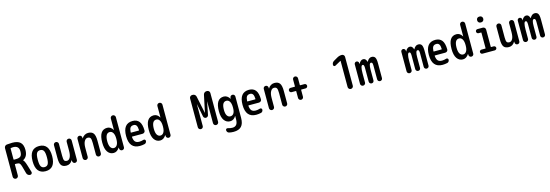

<svg xmlns="http://www.w3.org/2000/svg" viewBox="43 -2256 11413 3982"><g transform="rotate(-15 5750.0 -265.0)"><path d="M168 -630.9V-400.4Q168 -392.6 176.8 -391.6H213.9Q290 -391.6 319.8 -420.4Q349.6 -449.2 349.6 -526.4Q349.6 -646.5 223.6 -646.5Q195.3 -646.5 176.8 -641.6Q168 -639.6 168 -630.9ZM57.6 -55.7V-668Q57.6 -693.4 73.2 -711.9Q88.9 -730.5 114.3 -733.4Q180.7 -740.2 230.5 -740.2Q348.6 -740.2 403.3 -688.5Q458 -636.7 458 -526.4Q458 -381.8 355.5 -331.1Q354.5 -331.1 354 -330.1Q353.5 -329.1 355.5 -328.1Q382.8 -309.6 415 -204.1L460.9 -53.7Q466.8 -34.2 454.6 -17.1Q442.4 0 420.9 0H418.9Q393.6 0 373.5 -15.6Q353.5 -31.2 346.7 -54.7L303.7 -210Q289.1 -263.7 270 -280.8Q251 -297.9 208 -297.9H176.8Q168 -297.9 168 -289.1V-55.7Q168 -32.2 151.9 -16.1Q135.7 0 112.8 0Q89.8 0 73.7 -16.6Q57.6 -33.2 57.6 -55.7Z M825.2 -402.8Q801.8 -442.4 750 -442.4Q698.2 -442.4 674.8 -402.8Q651.4 -363.3 651.4 -260.3Q651.4 -157.2 674.8 -117.7Q698.2 -78.1 750 -78.1Q801.8 -78.1 825.2 -117.7Q848.6 -157.2 848.6 -260.3Q848.6 -363.3 825.2 -402.8ZM960 -260.3Q960 9.8 750 9.8Q540 9.8 540 -260.3Q540 -530.3 750 -530.3Q960 -530.3 960 -260.3Z M1198.2 9.8Q1121.1 9.8 1087.9 -34.2Q1054.7 -78.1 1054.7 -190.4V-466.8Q1054.7 -489.3 1070.3 -504.4Q1085.9 -519.5 1107.9 -519.5Q1129.9 -519.5 1145.5 -504.4Q1161.1 -489.3 1161.1 -466.8V-209Q1161.1 -131.8 1176.3 -107.9Q1191.4 -84 1233.4 -84Q1274.4 -84 1300.8 -132.3Q1327.1 -180.7 1327.1 -276.4V-465.8Q1327.1 -488.3 1342.8 -503.9Q1358.4 -519.5 1381.3 -519.5Q1404.3 -519.5 1419.4 -503.9Q1434.6 -488.3 1434.6 -465.8V-50.8Q1434.6 -29.3 1419.9 -14.6Q1405.3 0 1383.8 0Q1361.3 0 1346.7 -14.6Q1332 -29.3 1331.1 -50.8L1330.1 -71.3Q1330.1 -72.3 1329.1 -72.3Q1327.1 -72.3 1327.1 -71.3Q1281.2 9.8 1198.2 9.8Z M1559.6 -53.7V-467.8Q1559.6 -489.3 1574.7 -504.4Q1589.8 -519.5 1611.3 -519.5Q1633.8 -519.5 1648.4 -504.9Q1663.1 -490.2 1664.1 -467.8L1665 -448.2Q1665 -447.3 1666 -447.3Q1668 -447.3 1668 -449.2Q1689.5 -487.3 1725.1 -508.8Q1760.7 -530.3 1801.8 -530.3Q1880.9 -530.3 1915.5 -483.4Q1950.2 -436.5 1950.2 -320.3V-52.7Q1950.2 -30.3 1934.6 -15.1Q1918.9 0 1897 0Q1875 0 1859.4 -15.6Q1843.8 -31.2 1843.8 -52.7V-300.8Q1843.8 -382.8 1827.1 -409.2Q1810.5 -435.5 1766.6 -435.5Q1724.6 -435.5 1696.3 -385.7Q1668 -335.9 1668 -244.1V-53.7Q1668 -31.2 1651.9 -15.6Q1635.7 0 1613.8 0Q1591.8 0 1575.7 -16.1Q1559.6 -32.2 1559.6 -53.7Z M2240.2 -431.6Q2143.6 -431.6 2142.6 -259.8Q2142.6 -171.9 2169.4 -129.9Q2196.3 -87.9 2240.2 -87.9Q2284.2 -87.9 2311 -129.9Q2337.9 -171.9 2337.9 -254.9V-264.6Q2337.9 -346.7 2311 -389.2Q2284.2 -431.6 2240.2 -431.6ZM2210 9.8Q2130.9 9.8 2083 -58.1Q2035.2 -126 2035.2 -259.8Q2035.2 -529.3 2210 -530.3Q2288.1 -530.3 2334 -451.2Q2334 -450.2 2335.9 -450.2Q2336.9 -450.2 2336.9 -451.2V-696.3Q2336.9 -718.8 2352.5 -734.4Q2368.2 -750 2391.1 -750Q2414.1 -750 2429.7 -733.9Q2445.3 -717.8 2445.3 -696.3V-50.8Q2445.3 -29.3 2430.2 -14.6Q2415 0 2393.6 0Q2371.1 0 2356.4 -14.6Q2341.8 -29.3 2340.8 -50.8L2339.8 -71.3Q2339.8 -72.3 2338.9 -72.3Q2336.9 -72.3 2336.9 -71.3Q2285.2 9.8 2210 9.8Z M2757.8 -442.4Q2710 -442.4 2687.5 -414.6Q2665 -386.7 2660.2 -314.5Q2660.2 -305.7 2668 -304.7H2831.1Q2838.9 -304.7 2838.9 -314.5Q2836.9 -382.8 2816.9 -412.6Q2796.9 -442.4 2757.8 -442.4ZM2772.5 9.8Q2548.8 9.8 2548.3 -260.3Q2547.9 -530.3 2757.8 -530.3Q2849.6 -530.3 2897.5 -469.7Q2945.3 -409.2 2947.3 -276.4Q2948.2 -252 2930.7 -235.8Q2913.1 -219.7 2888.7 -219.7H2668Q2661.1 -219.7 2661.1 -210.9Q2668 -137.7 2697.3 -107.9Q2726.6 -78.1 2785.2 -78.1Q2825.2 -78.1 2876 -93.8Q2891.6 -98.6 2905.8 -88.9Q2919.9 -79.1 2919.9 -61.5Q2919.9 -40 2906.7 -22.9Q2893.6 -5.9 2874 -2Q2820.3 9.8 2772.5 9.8Z M3240.2 -431.6Q3143.6 -431.6 3142.6 -259.8Q3142.6 -171.9 3169.4 -129.9Q3196.3 -87.9 3240.2 -87.9Q3284.2 -87.9 3311 -129.9Q3337.9 -171.9 3337.9 -254.9V-264.6Q3337.9 -346.7 3311 -389.2Q3284.2 -431.6 3240.2 -431.6ZM3210 9.8Q3130.9 9.8 3083 -58.1Q3035.2 -126 3035.2 -259.8Q3035.2 -529.3 3210 -530.3Q3288.1 -530.3 3334 -451.2Q3334 -450.2 3335.9 -450.2Q3336.9 -450.2 3336.9 -451.2V-696.3Q3336.9 -718.8 3352.5 -734.4Q3368.2 -750 3391.1 -750Q3414.1 -750 3429.7 -733.9Q3445.3 -717.8 3445.3 -696.3V-50.8Q3445.3 -29.3 3430.2 -14.6Q3415 0 3393.6 0Q3371.1 0 3356.4 -14.6Q3341.8 -29.3 3340.8 -50.8L3339.8 -71.3Q3339.8 -72.3 3338.9 -72.3Q3336.9 -72.3 3336.9 -71.3Q3285.2 9.8 3210 9.8Z M4032.2 -52.7V-672.9Q4032.2 -696.3 4049.3 -713.4Q4066.4 -730.5 4088.9 -730.5H4105.5Q4130.9 -730.5 4149.9 -714.4Q4168.9 -698.2 4173.8 -673.8L4251 -305.7Q4251 -304.7 4252 -304.7Q4252.9 -304.7 4252.9 -305.7L4330.1 -673.8Q4335 -698.2 4354.5 -714.4Q4374 -730.5 4399.4 -730.5H4411.1Q4434.6 -730.5 4451.2 -713.4Q4467.8 -696.3 4467.8 -672.9V-54.7Q4467.8 -31.2 4451.7 -15.6Q4435.5 0 4412.6 0Q4389.6 0 4374 -16.1Q4358.4 -32.2 4358.4 -54.7V-518.6Q4358.4 -519.5 4357.4 -519.5Q4356.4 -519.5 4356.4 -518.6L4301.8 -244.1Q4297.9 -225.6 4282.7 -212.9Q4267.6 -200.2 4247.6 -200.2Q4227.5 -200.2 4212.9 -212.4Q4198.2 -224.6 4194.3 -244.1L4139.6 -518.6Q4139.6 -519.5 4138.7 -519.5Q4137.7 -519.5 4137.7 -518.6V-52.7Q4137.7 -30.3 4122.6 -15.1Q4107.4 0 4085.4 0Q4063.5 0 4047.9 -15.6Q4032.2 -31.2 4032.2 -52.7Z M4745.1 -431.6Q4697.3 -431.6 4672.9 -391.1Q4648.4 -350.6 4648.4 -259.8Q4648.4 -178.7 4674.8 -138.2Q4701.2 -97.7 4745.1 -97.7Q4790 -97.7 4816.4 -136.2Q4842.8 -174.8 4842.8 -254.9V-264.6Q4842.8 -346.7 4815.9 -389.2Q4789.1 -431.6 4745.1 -431.6ZM4540 -259.8Q4540 -529.3 4714.8 -530.3Q4790 -530.3 4841.8 -449.2Q4841.8 -448.2 4843.8 -448.2H4844.7L4845.7 -467.8Q4846.7 -490.2 4861.8 -504.9Q4877 -519.5 4899.4 -519.5Q4920.9 -519.5 4935.5 -504.4Q4950.2 -489.3 4950.2 -467.8V-9.8Q4950.2 114.3 4895 172.4Q4839.8 230.5 4727.5 230.5Q4672.9 230.5 4628.9 218.8Q4607.4 213.9 4595.2 195.8Q4583 177.7 4583 156.2Q4583 139.6 4596.7 129.9Q4610.4 120.1 4627 125Q4680.7 141.6 4724.6 141.6Q4782.2 141.6 4812 105Q4841.8 68.4 4841.8 -14.6V-79.1Q4841.8 -80.1 4840.8 -80.1Q4838.9 -80.1 4838.9 -79.1Q4793.9 0 4714.8 0Q4635.7 0 4587.9 -66.4Q4540 -132.8 4540 -259.8Z M5257.8 -442.4Q5210 -442.4 5187.5 -414.6Q5165 -386.7 5160.2 -314.5Q5160.2 -305.7 5168 -304.7H5331.1Q5338.9 -304.7 5338.9 -314.5Q5336.9 -382.8 5316.9 -412.6Q5296.9 -442.4 5257.8 -442.4ZM5272.5 9.8Q5048.8 9.8 5048.3 -260.3Q5047.9 -530.3 5257.8 -530.3Q5349.6 -530.3 5397.5 -469.7Q5445.3 -409.2 5447.3 -276.4Q5448.2 -252 5430.7 -235.8Q5413.1 -219.7 5388.7 -219.7H5168Q5161.1 -219.7 5161.1 -210.9Q5168 -137.7 5197.3 -107.9Q5226.6 -78.1 5285.2 -78.1Q5325.2 -78.1 5376 -93.8Q5391.6 -98.6 5405.8 -88.9Q5419.9 -79.1 5419.9 -61.5Q5419.9 -40 5406.7 -22.9Q5393.6 -5.9 5374 -2Q5320.3 9.8 5272.5 9.8Z M5559.6 -53.7V-467.8Q5559.6 -489.3 5574.7 -504.4Q5589.8 -519.5 5611.3 -519.5Q5633.8 -519.5 5648.4 -504.9Q5663.1 -490.2 5664.1 -467.8L5665 -448.2Q5665 -447.3 5666 -447.3Q5668 -447.3 5668 -449.2Q5689.5 -487.3 5725.1 -508.8Q5760.7 -530.3 5801.8 -530.3Q5880.9 -530.3 5915.5 -483.4Q5950.2 -436.5 5950.2 -320.3V-52.7Q5950.2 -30.3 5934.6 -15.1Q5918.9 0 5897 0Q5875 0 5859.4 -15.6Q5843.8 -31.2 5843.8 -52.7V-300.8Q5843.8 -382.8 5827.1 -409.2Q5810.5 -435.5 5766.6 -435.5Q5724.6 -435.5 5696.3 -385.7Q5668 -335.9 5668 -244.1V-53.7Q5668 -31.2 5651.9 -15.6Q5635.7 0 5613.8 0Q5591.8 0 5575.7 -16.1Q5559.6 -32.2 5559.6 -53.7Z M6099.6 -253.9Q6081.1 -253.9 6067.9 -267.6Q6054.7 -281.2 6054.7 -300.3Q6054.7 -319.3 6067.9 -332.5Q6081.1 -345.7 6099.6 -345.7H6188.5Q6197.3 -345.7 6197.3 -353.5V-497.1Q6197.3 -519.5 6212.4 -534.7Q6227.5 -549.8 6250 -549.8Q6272.5 -549.8 6287.6 -534.2Q6302.7 -518.6 6302.7 -497.1V-353.5Q6302.7 -345.7 6311.5 -345.7H6400.4Q6418.9 -345.7 6432.1 -332.5Q6445.3 -319.3 6445.3 -300.3Q6445.3 -281.2 6432.1 -267.6Q6418.9 -253.9 6400.4 -253.9H6311.5Q6302.7 -253.9 6302.7 -246.1V-102.5Q6302.7 -80.1 6287.6 -64.9Q6272.5 -49.8 6250 -49.8Q6227.5 -49.8 6212.4 -65.4Q6197.3 -81.1 6197.3 -102.5V-246.1Q6197.3 -253.9 6188.5 -253.9Z M7119.1 -548.8Q7104.5 -541 7089.4 -549.8Q7074.2 -558.6 7074.2 -576.2Q7074.2 -627.9 7119.1 -654.3L7201.2 -702.1Q7249 -730.5 7303.7 -730.5Q7327.1 -730.5 7343.8 -713.9Q7360.4 -697.3 7360.4 -673.8V-55.7Q7360.4 -32.2 7343.8 -16.1Q7327.1 0 7304.2 0Q7281.2 0 7265.1 -16.6Q7249 -33.2 7249 -55.7V-618.2Q7249 -619.1 7248 -619.1H7246.1Z M7514.6 -52.7V-471.7Q7514.6 -491.2 7528.8 -505.4Q7543 -519.5 7562 -519.5Q7581.1 -519.5 7595.7 -505.9Q7610.4 -492.2 7611.3 -471.7L7612.3 -454.1Q7612.3 -452.1 7613.3 -452.1Q7615.2 -452.1 7615.2 -454.1Q7630.9 -490.2 7655.3 -510.3Q7679.7 -530.3 7706.1 -530.3Q7735.4 -530.3 7753.9 -513.2Q7772.5 -496.1 7786.1 -454.1Q7786.1 -452.1 7788.1 -452.1Q7789.1 -452.1 7789.1 -454.1Q7829.1 -530.3 7889.6 -530.3Q7940.4 -530.3 7962.9 -495.6Q7985.4 -460.9 7985.4 -370.1V-51.8Q7985.4 -29.3 7970.2 -14.6Q7955.1 0 7933.1 0Q7911.1 0 7896.5 -15.1Q7881.8 -30.3 7881.8 -51.8V-349.6Q7880.9 -389.6 7873 -403.8Q7865.2 -418 7845.7 -418Q7802.7 -418 7802.7 -280.3V-51.8Q7802.7 -29.3 7788.6 -14.6Q7774.4 0 7752.4 0Q7730.5 0 7715.3 -15.1Q7700.2 -30.3 7700.2 -51.8V-349.6Q7699.2 -388.7 7691.4 -403.3Q7683.6 -418 7667 -418Q7622.1 -418 7622.1 -250V-52.7Q7622.1 -30.3 7606 -15.1Q7589.8 0 7567.9 0Q7545.9 0 7530.3 -15.6Q7514.6 -31.2 7514.6 -52.7Z M8514.6 -52.7V-471.7Q8514.6 -491.2 8528.8 -505.4Q8543 -519.5 8562 -519.5Q8581.1 -519.5 8595.7 -505.9Q8610.4 -492.2 8611.3 -471.7L8612.3 -454.1Q8612.3 -452.1 8613.3 -452.1Q8615.2 -452.1 8615.2 -454.1Q8630.9 -490.2 8655.3 -510.3Q8679.7 -530.3 8706.1 -530.3Q8735.4 -530.3 8753.9 -513.2Q8772.5 -496.1 8786.1 -454.1Q8786.1 -452.1 8788.1 -452.1Q8789.1 -452.1 8789.1 -454.1Q8829.1 -530.3 8889.6 -530.3Q8940.4 -530.3 8962.9 -495.6Q8985.4 -460.9 8985.4 -370.1V-51.8Q8985.4 -29.3 8970.2 -14.6Q8955.1 0 8933.1 0Q8911.1 0 8896.5 -15.1Q8881.8 -30.3 8881.8 -51.8V-349.6Q8880.9 -389.6 8873 -403.8Q8865.2 -418 8845.7 -418Q8802.7 -418 8802.7 -280.3V-51.8Q8802.7 -29.3 8788.6 -14.6Q8774.4 0 8752.4 0Q8730.5 0 8715.3 -15.1Q8700.2 -30.3 8700.2 -51.8V-349.6Q8699.2 -388.7 8691.4 -403.3Q8683.6 -418 8667 -418Q8622.1 -418 8622.1 -250V-52.7Q8622.1 -30.3 8606 -15.1Q8589.8 0 8567.9 0Q8545.9 0 8530.3 -15.6Q8514.6 -31.2 8514.6 -52.7Z M9257.8 -442.4Q9210 -442.4 9187.5 -414.6Q9165 -386.7 9160.2 -314.5Q9160.2 -305.7 9168 -304.7H9331.1Q9338.9 -304.7 9338.9 -314.5Q9336.9 -382.8 9316.9 -412.6Q9296.9 -442.4 9257.8 -442.4ZM9272.5 9.8Q9048.8 9.8 9048.3 -260.3Q9047.9 -530.3 9257.8 -530.3Q9349.6 -530.3 9397.5 -469.7Q9445.3 -409.2 9447.3 -276.4Q9448.2 -252 9430.7 -235.8Q9413.1 -219.7 9388.7 -219.7H9168Q9161.1 -219.7 9161.1 -210.9Q9168 -137.7 9197.3 -107.9Q9226.6 -78.1 9285.2 -78.1Q9325.2 -78.1 9376 -93.8Q9391.6 -98.6 9405.8 -88.9Q9419.9 -79.1 9419.9 -61.5Q9419.9 -40 9406.7 -22.9Q9393.6 -5.9 9374 -2Q9320.3 9.8 9272.5 9.8Z M9740.2 -431.6Q9643.6 -431.6 9642.6 -259.8Q9642.6 -171.9 9669.4 -129.9Q9696.3 -87.9 9740.2 -87.9Q9784.2 -87.9 9811 -129.9Q9837.9 -171.9 9837.9 -254.9V-264.6Q9837.9 -346.7 9811 -389.2Q9784.2 -431.6 9740.2 -431.6ZM9710 9.8Q9630.9 9.8 9583 -58.1Q9535.2 -126 9535.2 -259.8Q9535.2 -529.3 9710 -530.3Q9788.1 -530.3 9834 -451.2Q9834 -450.2 9835.9 -450.2Q9836.9 -450.2 9836.9 -451.2V-696.3Q9836.9 -718.8 9852.5 -734.4Q9868.2 -750 9891.1 -750Q9914.1 -750 9929.7 -733.9Q9945.3 -717.8 9945.3 -696.3V-50.8Q9945.3 -29.3 9930.2 -14.6Q9915 0 9893.6 0Q9871.1 0 9856.4 -14.6Q9841.8 -29.3 9840.8 -50.8L9839.8 -71.3Q9839.8 -72.3 9838.9 -72.3Q9836.9 -72.3 9836.9 -71.3Q9785.2 9.8 9710 9.8Z M10130.9 0Q10113.3 0 10100.6 -13.2Q10087.9 -26.4 10087.9 -43.9Q10087.9 -61.5 10100.6 -74.2Q10113.3 -86.9 10130.9 -86.9H10213.9Q10221.7 -86.9 10221.7 -95.7V-423.8Q10221.7 -431.6 10213.9 -431.6H10161.1Q10143.6 -431.6 10130.9 -444.8Q10118.2 -458 10118.2 -476.1Q10118.2 -494.1 10130.4 -506.8Q10142.6 -519.5 10161.1 -519.5H10276.4Q10299.8 -519.5 10316.4 -502.9Q10333 -486.3 10333 -462.9V-95.7Q10333 -86.9 10341.8 -86.9H10393.6Q10411.1 -86.9 10424.8 -74.2Q10438.5 -61.5 10438.5 -43.9Q10438.5 -26.4 10425.3 -13.2Q10412.1 0 10393.6 0ZM10258.8 -759.8H10276.4Q10299.8 -759.8 10316.4 -742.7Q10333 -725.6 10333 -703.1V-692.4Q10333 -668.9 10315.9 -651.9Q10298.8 -634.8 10276.4 -634.8H10258.8Q10235.4 -634.8 10218.8 -651.9Q10202.1 -668.9 10202.1 -692.4V-703.1Q10202.1 -726.6 10218.8 -743.2Q10235.4 -759.8 10258.8 -759.8Z M10698.2 9.8Q10621.1 9.8 10587.9 -34.2Q10554.7 -78.1 10554.7 -190.4V-466.8Q10554.7 -489.3 10570.3 -504.4Q10585.9 -519.5 10607.9 -519.5Q10629.9 -519.5 10645.5 -504.4Q10661.1 -489.3 10661.1 -466.8V-209Q10661.1 -131.8 10676.3 -107.9Q10691.4 -84 10733.4 -84Q10774.4 -84 10800.8 -132.3Q10827.1 -180.7 10827.1 -276.4V-465.8Q10827.1 -488.3 10842.8 -503.9Q10858.4 -519.5 10881.3 -519.5Q10904.3 -519.5 10919.4 -503.9Q10934.6 -488.3 10934.6 -465.8V-50.8Q10934.6 -29.3 10919.9 -14.6Q10905.3 0 10883.8 0Q10861.3 0 10846.7 -14.6Q10832 -29.3 10831.1 -50.8L10830.1 -71.3Q10830.1 -72.3 10829.1 -72.3Q10827.1 -72.3 10827.1 -71.3Q10781.2 9.8 10698.2 9.8Z M11014.6 -52.7V-471.7Q11014.6 -491.2 11028.8 -505.4Q11043 -519.5 11062 -519.5Q11081.1 -519.5 11095.7 -505.9Q11110.4 -492.2 11111.3 -471.7L11112.3 -454.1Q11112.3 -452.1 11113.3 -452.1Q11115.2 -452.1 11115.2 -454.1Q11130.9 -490.2 11155.3 -510.3Q11179.7 -530.3 11206.1 -530.3Q11235.4 -530.3 11253.9 -513.2Q11272.5 -496.1 11286.1 -454.1Q11286.1 -452.1 11288.1 -452.1Q11289.1 -452.1 11289.1 -454.1Q11329.1 -530.3 11389.6 -530.3Q11440.4 -530.3 11462.9 -495.6Q11485.4 -460.9 11485.4 -370.1V-51.8Q11485.4 -29.3 11470.2 -14.6Q11455.1 0 11433.1 0Q11411.1 0 11396.5 -15.1Q11381.8 -30.3 11381.8 -51.8V-349.6Q11380.9 -389.6 11373 -403.8Q11365.2 -418 11345.7 -418Q11302.7 -418 11302.7 -280.3V-51.8Q11302.7 -29.3 11288.6 -14.6Q11274.4 0 11252.4 0Q11230.5 0 11215.3 -15.1Q11200.2 -30.3 11200.2 -51.8V-349.6Q11199.2 -388.7 11191.4 -403.3Q11183.6 -418 11167 -418Q11122.1 -418 11122.1 -250V-52.7Q11122.1 -30.3 11106 -15.1Q11089.8 0 11067.9 0Q11045.9 0 11030.3 -15.6Q11014.6 -31.2 11014.6 -52.7Z"/></g></svg>

Font: Rounded Mgen+ 1m medium
Style: Regular
Weight: 500
Designer: [Source Han Sans]
Ryoko NISHIZUKA  (kana & ideographs); Paul D. Hunt (Latin, Greek & Cyrillic); Wenlong ZHANG  (bopomofo
Version: Version 1.059.20150602